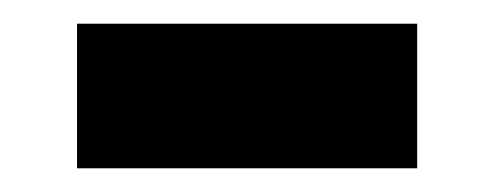

<svg xmlns="http://www.w3.org/2000/svg" viewBox="-20 -337 417 162"><path d="M45 -195V-317H332V-195Z"/></svg>

Font: Anek Odia Medium
Style: Bold
Weight: 700
Version: Version 1.003